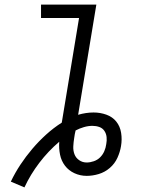

<svg xmlns="http://www.w3.org/2000/svg" viewBox="-20 -755 640 833"><path d="M86 58 27 33Q45 -5 68.5 -40.5Q92 -76 120 -109Q148 -142 180 -171Q212 -200 248 -223L323 -677H158V-735H398L319 -257Q336 -262 353 -264.5Q370 -267 386 -267Q415 -267 441.5 -257.5Q468 -248 484.5 -227.5Q501 -207 505.5 -178.5Q510 -150 505 -121Q501 -96 489.5 -70.5Q478 -45 456.5 -26.5Q435 -8 408.5 0Q382 8 356 8Q328 8 303 -3.5Q278 -15 262 -36Q246 -57 240.5 -84Q235 -111 237 -140Q189 -99 150.5 -48.5Q112 2 86 58ZM356 -50Q371 -50 387 -55.5Q403 -61 414.5 -72.5Q426 -84 432.5 -99Q439 -114 441 -130Q444 -145 442.5 -160Q441 -175 433 -187Q425 -199 411 -204Q397 -209 381 -209Q363 -209 344 -203.5Q325 -198 308 -189Q306 -181 304.5 -173Q303 -165 302 -157Q299 -139 298 -120.5Q297 -102 303 -86Q309 -70 323.5 -60Q338 -50 356 -50Z"/></svg>

Font: Iosevka SS04 Light Extended
Style: Italic
Weight: 300
Width: 7
Italic angle: -9°
Monospace: yes
Designer: Belleve Invis
Foundry: Belleve Invis
Version: Version 19.0.0; ttfautohint (v1.8.4)